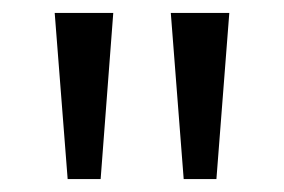

<svg xmlns="http://www.w3.org/2000/svg" viewBox="-20 -734 441 298"><path d="M155.8 -713.9 136.2 -456.1H85L64.9 -713.9ZM335.9 -713.9 315.9 -456.1H265.1L245.1 -713.9Z"/></svg>

Font: f3_53748 
Style: Regular
Weight: 400
Foundry: Ascender Corporation
Version: Version 1.10